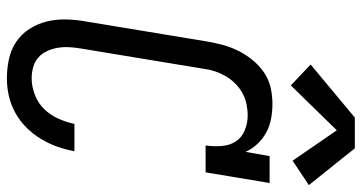

<svg xmlns="http://www.w3.org/2000/svg" viewBox="-260 -756 1024 543"><g transform="rotate(90 251.5 -484.0)"><path d="M201 8Q173 8 146 2Q119 -4 97.5 -18.5Q76 -33 61.5 -55.5Q47 -78 40.5 -104Q34 -130 34.5 -158Q35 -186 40 -214L97 -559Q101 -582 107 -604Q113 -626 123.5 -647Q134 -668 149.5 -687Q165 -706 185 -719.5Q205 -733 228 -738Q251 -743 273 -743Q295 -743 316 -739Q337 -735 355 -725Q373 -715 387 -700Q401 -685 409 -667L421 -735H497L467 -554H391Q394 -576 392.5 -598.5Q391 -621 380 -638.5Q369 -656 348.5 -664.5Q328 -673 306 -673Q290 -673 273.5 -669.5Q257 -666 242.5 -658Q228 -650 215.5 -637.5Q203 -625 194.5 -610Q186 -595 181 -579.5Q176 -564 174 -548L117 -203Q114 -186 113 -169.5Q112 -153 114.5 -137Q117 -121 123.5 -106.5Q130 -92 141.5 -81.5Q153 -71 169 -66.5Q185 -62 201 -62Q224 -62 247.5 -71Q271 -80 288 -97.5Q305 -115 315 -137.5Q325 -160 330 -183H407Q403 -159 394.5 -135Q386 -111 372.5 -88.5Q359 -66 340 -47Q321 -28 298 -15.5Q275 -3 250.5 2.5Q226 8 201 8ZM221 -795 162 -851 312 -976H399L503 -846L434 -800L348 -925Z"/></g></svg>

Font: Iosevka Slab Oblique
Style: Regular
Weight: 400
Italic angle: -9°
Monospace: yes
Designer: Belleve Invis
Foundry: Belleve Invis
Version: Version 11.1.1; ttfautohint (v1.8.3)